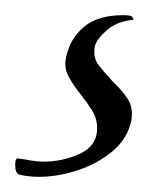

<svg xmlns="http://www.w3.org/2000/svg" viewBox="-20 -28 196 253"><path d="M32 205Q17 205 5 202Q0 200 0 189Q0 179 5 181Q13 182 21 183.5Q29 185 37 185Q63 185 85.5 174.5Q108 164 108 141Q108 128 101 117Q94 106 86 96Q77 85 70.5 73Q64 61 67 48Q72 23 90.5 7.5Q109 -8 142 -8Q146 -8 150.5 -7.5Q155 -7 156 -2Q134 0 120.5 12Q107 24 105 33Q102 48 110.5 58.5Q119 69 129 80Q140 90 148 102Q156 114 153 131Q148 155 128 171.5Q108 188 82 196.5Q56 205 32 205Z"/></svg>

Font: Comforter
Style: Regular
Weight: 400
Designer: Robert E. Leuschke
Foundry: Robert E. Leuschke
Version: Version 1.013; ttfautohint (v1.8.3)